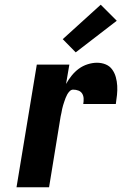

<svg xmlns="http://www.w3.org/2000/svg" viewBox="-20 -794 540 814"><path d="M50 0 136 -520H274L260 -438Q270 -456 283.5 -473Q297 -490 314 -502.5Q331 -515 351.5 -521.5Q372 -528 391 -528Q411 -528 428 -521Q445 -514 455.5 -499.5Q466 -485 471 -467Q476 -449 477 -430Q478 -411 476 -391.5Q474 -372 471 -353H333Q335 -365 334.5 -376.5Q334 -388 328.5 -397Q323 -406 312.5 -410Q302 -414 290 -414Q282 -414 275.5 -407.5Q269 -401 265 -393.5Q261 -386 258 -378.5Q255 -371 252.5 -363Q250 -355 247.5 -347.5Q245 -340 243.5 -332Q242 -324 240.5 -316Q239 -308 237 -300L188 0ZM301 -572 246 -628 407 -774 475 -706Z"/></svg>

Font: Iosevka SS04 Heavy Oblique
Style: Regular
Weight: 900
Italic angle: -9°
Monospace: yes
Designer: Belleve Invis
Foundry: Belleve Invis
Version: Version 19.0.0; ttfautohint (v1.8.4)